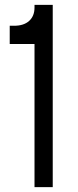

<svg xmlns="http://www.w3.org/2000/svg" viewBox="-20 -770 322 790"><path d="M122 0V-589H20V-664H38Q78 -664 100 -684Q122 -704 122 -739V-750H197V0Z"/></svg>

Font: Mohave Light
Style: Regular
Weight: 400
Version: Version 2.003